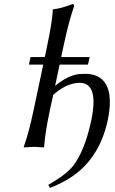

<svg xmlns="http://www.w3.org/2000/svg" viewBox="-20 -718 560 939"><path d="M208 -481Q236.3 -613.8 238.3 -669.9L241.2 -672.9Q276.4 -675.8 335.4 -698.2Q343.3 -696.3 342.3 -688Q314.9 -606.9 292.5 -501L279.3 -439H418.5L410.2 -401.9H271.5L249.5 -297.9Q313.5 -351.1 370.1 -356Q381.3 -356.9 395 -356.9Q500 -356.9 515.1 -252.9Q522 -202.6 507.3 -131.8Q464.4 70.3 306.2 162.1Q269.5 183.1 224.1 201.2L216.3 186Q225.1 180.2 243.7 169.4Q306.2 132.3 336.9 93.8Q394.5 20 426.3 -128.9Q464.4 -312 370.6 -313Q311 -313 249 -261.7Q244.1 -257.8 240.2 -253.9L224.1 -180.2Q200.2 -66.9 195.8 0L193.4 2.9Q191.4 2.9 146 0L96.2 2.9V0Q120.1 -64.5 144.5 -180.2L191.4 -401.9H121.6L129.4 -439H199.2Z"/></svg>

Font: Linux Biolinum Capitals O
Style: Italic Samll Caps
Weight: 400
Italic angle: -12°
Designer: Philipp H. Poll
Foundry: Philipp H. Poll
Version: Version 0.6.2